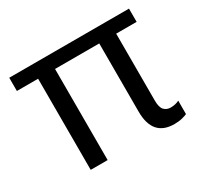

<svg xmlns="http://www.w3.org/2000/svg" viewBox="-120 -690 893 854"><g transform="rotate(-30 326.5 -263.0)"><path d="M550 10Q439 10 439 -118V-468H212V0H125V-468H16V-536H631V-468H526V-124Q526 -89 539 -75.5Q552 -62 572 -62Q586 -62 597.5 -65Q609 -68 616 -72V-3Q608 1 590.5 5.5Q573 10 550 10Z"/></g></svg>

Font: Go Noto Current
Style: Regular
Weight: 400
Designer: Monotype Design Team
Foundry: Monotype Imaging Inc.
Version: Version 2.007; ttfautohint (v1.8) -l 8 -r 50 -G 200 -x 14 -D